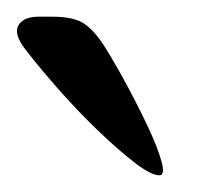

<svg xmlns="http://www.w3.org/2000/svg" viewBox="-30 -770 266 230"><path d="M161 -560Q151 -560 131.5 -575Q112 -590 88 -613Q64 -636 41 -662Q18 -688 1 -710Q-14 -729 -8 -739.5Q-2 -750 16 -750H33Q60 -750 72.5 -740.5Q85 -731 96 -713Q108 -694 122 -668Q136 -642 147.5 -617.5Q159 -593 163.5 -576.5Q168 -560 161 -560Z"/></svg>

Font: Red Rose Medium
Style: Regular
Weight: 500
Designer: Jaikishan Patel
Version: Version 2.000